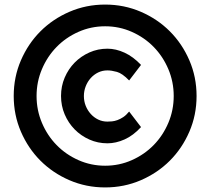

<svg xmlns="http://www.w3.org/2000/svg" viewBox="-20 -820 920 840"><path d="M840 -400Q840 -317 808.5 -244Q777 -171 723 -117Q669 -63 596 -31.5Q523 0 440 0Q357 0 284 -31.5Q211 -63 157 -117Q103 -171 71.5 -244Q40 -317 40 -400Q40 -483 71.5 -556Q103 -629 157 -683Q211 -737 284 -768.5Q357 -800 440 -800Q523 -800 596 -768.5Q669 -737 723 -683Q777 -629 808.5 -556Q840 -483 840 -400ZM740 -400Q740 -462 716.5 -517.5Q693 -573 652.5 -614.5Q612 -656 557 -680.5Q502 -705 440 -705Q378 -705 323 -680.5Q268 -656 227.5 -614.5Q187 -573 163.5 -517.5Q140 -462 140 -400Q140 -338 163.5 -282.5Q187 -227 227.5 -185.5Q268 -144 323 -119.5Q378 -95 440 -95Q502 -95 557 -119.5Q612 -144 652.5 -185.5Q693 -227 716.5 -282.5Q740 -338 740 -400ZM597 -264Q563 -227 525 -210Q487 -193 450 -193Q408 -193 371 -209.5Q334 -226 306.5 -254Q279 -282 263 -319.5Q247 -357 247 -400Q247 -443 263 -480.5Q279 -518 306.5 -546Q334 -574 371 -590.5Q408 -607 450 -607Q487 -607 525 -589.5Q563 -572 597 -536L545 -468Q515 -499 491.5 -505.5Q468 -512 450 -512Q428 -512 409.5 -503Q391 -494 377 -478.5Q363 -463 355 -442.5Q347 -422 347 -400Q347 -377 355 -357Q363 -337 377 -321.5Q391 -306 409.5 -297Q428 -288 450 -288Q459 -288 470 -289Q481 -290 493.5 -294.5Q506 -299 519 -307.5Q532 -316 545 -332Z"/></svg>

Font: Gauge Heavy
Style: Heavy
Weight: 900
Designer: Daniel Pimley
Foundry: Daniel Pimley
Version: Version 2.0